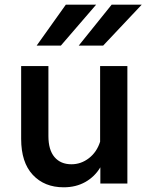

<svg xmlns="http://www.w3.org/2000/svg" viewBox="-20 -781 635 817"><path d="M522 0H407V-69Q383 -29 343 -6.5Q303 16 251 16Q169 16 119.5 -37Q70 -90 70 -190V-500H186V-202Q186 -143 212 -112.5Q238 -82 284 -82Q325 -82 358.5 -108Q392 -134 406 -178V-500H522ZM389 -761 239 -587H136L260 -761ZM583 -761 419 -587H315L455 -761Z"/></svg>

Font: Wix Madefor Text SemiBold
Style: Regular
Weight: 600
Designer: Dalton Maag Ltd
Foundry: Dalton Maag Ltd
Version: Version 3.100